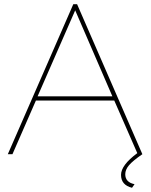

<svg xmlns="http://www.w3.org/2000/svg" viewBox="-20 -730 713 909"><path d="M605 159Q553 146 553 98Q553 52 630 -5L521 -254H150L39 0H17L327 -710H345L654 0Q609 31 591 52Q573 73 573 95Q573 133 617 142ZM158 -274H512L336 -681Z"/></svg>

Font: Raleway
Style: Thin
Weight: 100
Designer: Matt McInerney, Pablo Impallari, Rodrigo Fuenzalida
Foundry: Matt McInerney, Pablo Impallari, Rodrigo Fuenzalida
Version: Version 3.000